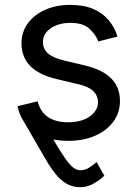

<svg xmlns="http://www.w3.org/2000/svg" viewBox="-20 -573 568 797"><path d="M124 -128.9Q170.4 -46.4 200.7 5.1Q231 56.6 250.7 84.7Q270.5 112.8 284.9 123.3Q299.3 133.8 313.5 133.8Q333 133.8 351.1 122.1Q369.1 110.4 380.9 99.6L413.1 156.2Q397.5 172.4 369.9 188.2Q342.3 204.1 313.5 204.1Q282.7 204.1 258.3 190.7Q233.9 177.2 212.9 151.9Q191.9 126.5 170.9 90.8L66.4 -89.8ZM262.7 11.7Q206.5 11.7 162.8 -4.6Q119.1 -21 90.8 -53.2Q62.5 -85.4 52.7 -132.3L136.2 -152.3Q147.9 -107.4 180.4 -86.4Q212.9 -65.4 261.7 -65.4Q318.8 -65.4 352.8 -89.8Q386.7 -114.3 386.7 -147.9Q386.7 -176.3 366.9 -195.1Q347.2 -213.9 306.6 -223.1L215.8 -244.6Q141.6 -262.2 105.5 -299.1Q69.3 -335.9 69.3 -393.6Q69.3 -440.4 95.7 -476.3Q122.1 -512.2 167.7 -532.5Q213.4 -552.7 271.5 -552.7Q327.6 -552.7 366.9 -535.9Q406.2 -519 430.9 -489.5Q455.6 -460 467.8 -421.4L388.2 -400.9Q377 -430.2 350.8 -454.1Q324.7 -478 272 -478Q223.1 -478 190.7 -455.6Q158.2 -433.1 158.2 -398.9Q158.2 -368.7 180.2 -350.3Q202.1 -332 250 -320.8L332.5 -301.3Q406.7 -283.7 442.4 -246.8Q478 -210 478 -153.8Q478 -106 450.9 -68.6Q423.8 -31.2 375.2 -9.8Q326.7 11.7 262.7 11.7Z"/></svg>

Font: Atlassian Sans
Style: Regular
Weight: 400
Designer: Rasmus Andersson
Foundry: Modifications by Atlassian Pty Ltd, manufactured by rsms
Version: Version 4.001;git-9221beed3